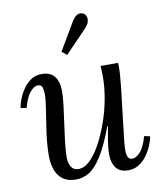

<svg xmlns="http://www.w3.org/2000/svg" viewBox="-86 -832 765 912"><g transform="rotate(-10 296.5 -376.0)"><path d="M208 11Q168 11 144 -7Q120 -25 109.5 -55Q99 -85 99 -119Q99 -175 107 -232Q115 -289 123 -337.5Q131 -386 131 -414Q131 -433 126.5 -447Q122 -461 104 -461Q88 -461 68.5 -439Q49 -417 34 -364L6 -370Q9 -388 18 -411.5Q27 -435 42.5 -458Q58 -481 80.5 -496Q103 -511 133 -511Q173 -511 193.5 -486Q214 -461 214 -414Q214 -386 209 -345Q204 -304 197.5 -259.5Q191 -215 186 -173Q181 -131 181 -99Q181 -88 184.5 -73Q188 -58 198.5 -47Q209 -36 228 -36Q256 -36 283 -62Q310 -88 334 -132Q358 -176 377 -229.5Q396 -283 406.5 -339.5Q417 -396 417 -447Q417 -462 416.5 -474.5Q416 -487 415 -500H499Q500 -493 500 -487.5Q500 -482 500 -474Q500 -457 498 -433.5Q496 -410 492 -371.5Q488 -333 480 -270Q473 -212 469.5 -179Q466 -146 464 -129.5Q462 -113 461.5 -104Q461 -95 461 -84Q461 -66 466.5 -53Q472 -40 488 -40Q505 -40 525.5 -61.5Q546 -83 561 -136L589 -130Q586 -112 576.5 -88.5Q567 -65 551 -42Q535 -19 512 -4Q489 11 459 11Q419 11 400.5 -14Q382 -39 382 -79Q382 -108 387.5 -142Q393 -176 400 -213H397Q363 -122 332 -73.5Q301 -25 271 -7Q241 11 208 11ZM268 -579 244 -599 322 -731Q336 -754 349 -759.5Q362 -765 371.5 -761.5Q381 -758 384 -755Q388 -751 391.5 -742Q395 -733 392 -719Q389 -705 371 -686Z"/></g></svg>

Font: Lora Italic
Style: Italic
Weight: 400
Italic angle: -3°
Designer: Olga Karpushina, Alexei Vanyashin (Cyrillic)
Foundry: Cyreal
Version: Version 2.210; ttfautohint (v1.8.1.43-b0c9)